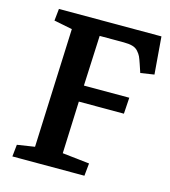

<svg xmlns="http://www.w3.org/2000/svg" viewBox="-106 -785 772 870"><g transform="rotate(15 280.5 -350.0)"><path d="M38.1 -56.2 120.1 -68.8 143.1 -627 57.1 -644 63 -700.2H543.9L558.1 -524.9L494.1 -515.1L481 -554.2Q473.6 -576.2 468.8 -586.7Q463.9 -597.2 453.6 -608.9Q443.4 -620.6 427.2 -625.2Q411.1 -629.9 386.2 -629.9H272.9L262.2 -394H475.1L470.2 -317.9H258.8L249 -73.2L376 -59.1L370.1 0H32.2Z"/></g></svg>

Font: Literata Book
Style: Bold Italic
Weight: 700
Italic angle: -3°
Designer: Latin by Veronika Burian and Jose Scaglione. Greek by Irene Vlachou. Cyrillic by Vera Evstafieva
Foundry: TypeTogether
Version: Version 1.003;PS 001.003;hotconv 1.0.88;makeotf.lib2.5.64775